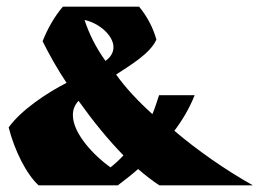

<svg xmlns="http://www.w3.org/2000/svg" viewBox="-20 -557 785 577"><path d="M108 -433C128 -393 152 -350 180 -308C121 -278 43 -226 6 -174C24 -104 59 -34 96 0H334C355 -16 376 -32 395 -49C417 -30 439 -13 459 0H740C656 -47 571 -107 504 -164C529 -197 550 -233 565 -271H458C452 -253 445 -230 438 -214C397 -251 357 -293 329 -333C368 -359 431 -395 450 -438C440 -474 422 -508 398 -537H169C144 -508 123 -471 108 -433ZM351 -90C339 -77 326 -65 312 -54C264 -88 199 -155 199 -211C199 -227 204 -241 216 -254C258 -195 305 -137 351 -90ZM234 -497C277 -488 321 -451 321 -415C321 -401 314 -386 297 -374C268 -414 248 -455 234 -497Z"/></svg>

Font: Ruslan Display
Style: Regular
Weight: 400
Designer: Denis Masharov, Vladimir Rabdu
Foundry: Denis Masharov, Vladimir Rabdu
Version: Version 1.001